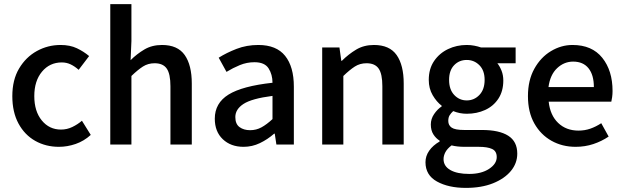

<svg xmlns="http://www.w3.org/2000/svg" viewBox="-20 -704 3038 935"><path d="M267 11Q203 11 151.5 -18Q100 -47 70 -102.5Q40 -158 40 -236Q40 -315 73 -370.5Q106 -426 159.5 -455.5Q213 -485 275 -485Q321 -485 354.5 -469Q388 -453 414 -431L363 -364Q344 -381 324 -390.5Q304 -400 281 -400Q222 -400 184.5 -355Q147 -310 147 -236Q147 -162 183.5 -117.5Q220 -73 277 -73Q306 -73 332 -85.5Q358 -98 379 -116L422 -47Q389 -17 348.5 -3Q308 11 267 11Z M517 0V-684H620V-504L616 -411Q646 -441 683 -463Q720 -485 769 -485Q845 -485 879.5 -436Q914 -387 914 -297V0H810V-284Q810 -344 792 -370Q774 -396 733 -396Q701 -396 676 -380Q651 -364 620 -334V0Z M1166 11Q1104 11 1065 -26Q1026 -63 1026 -126Q1026 -202 1093 -243.5Q1160 -285 1307 -301Q1307 -341 1288 -371Q1269 -401 1219 -401Q1182 -401 1148 -387Q1114 -373 1083 -354L1045 -423Q1083 -447 1132 -466Q1181 -485 1238 -485Q1326 -485 1368.5 -432Q1411 -379 1411 -282V0H1326L1318 -53H1315Q1283 -25 1245.5 -7Q1208 11 1166 11ZM1198 -70Q1228 -70 1253.5 -84Q1279 -98 1307 -124V-237Q1206 -224 1166 -198Q1126 -172 1126 -134Q1126 -100 1146.5 -85Q1167 -70 1198 -70Z M1549 0V-473H1633L1642 -408H1645Q1677 -440 1714.5 -462.5Q1752 -485 1801 -485Q1877 -485 1911.5 -436Q1946 -387 1946 -297V0H1842V-284Q1842 -344 1824 -370Q1806 -396 1765 -396Q1733 -396 1708 -380Q1683 -364 1652 -334V0Z M2249 211Q2164 211 2108 180Q2052 149 2052 86Q2052 56 2070 30Q2088 4 2121 -15V-19Q2103 -30 2090.5 -49.5Q2078 -69 2078 -98Q2078 -125 2094 -148.5Q2110 -172 2131 -186V-189Q2106 -208 2087 -240.5Q2068 -273 2068 -315Q2068 -369 2094 -407Q2120 -445 2162 -465Q2204 -485 2253 -485Q2272 -485 2290 -481.5Q2308 -478 2322 -473H2491V-396H2402Q2414 -381 2422.5 -359.5Q2431 -338 2431 -312Q2431 -260 2407 -223.5Q2383 -187 2342.5 -168.5Q2302 -150 2253 -150Q2219 -150 2187 -163Q2176 -153 2169.5 -142.5Q2163 -132 2163 -115Q2163 -94 2179.5 -82.5Q2196 -71 2241 -71H2327Q2411 -71 2455 -43Q2499 -15 2499 44Q2499 91 2468 128.5Q2437 166 2381 188.5Q2325 211 2249 211ZM2253 -215Q2289 -215 2314.5 -241.5Q2340 -268 2340 -315Q2340 -361 2314.5 -386.5Q2289 -412 2253 -412Q2216 -412 2191.5 -386.5Q2167 -361 2167 -315Q2167 -268 2192 -241.5Q2217 -215 2253 -215ZM2265 143Q2324 143 2361.5 118.5Q2399 94 2399 61Q2399 32 2376.5 21.5Q2354 11 2312 11H2243Q2206 11 2179 4Q2158 20 2149 37Q2140 54 2140 71Q2140 105 2173 124Q2206 143 2265 143Z M2783 11Q2718 11 2665.5 -18.5Q2613 -48 2582 -103Q2551 -158 2551 -236Q2551 -313 2582 -369Q2613 -425 2663 -455Q2713 -485 2768 -485Q2863 -485 2913 -422.5Q2963 -360 2963 -261Q2963 -245 2961 -231Q2959 -217 2957 -209H2652Q2659 -143 2698 -105.5Q2737 -68 2797 -68Q2828 -68 2855 -77.5Q2882 -87 2908 -104L2944 -39Q2910 -16 2869.5 -2.5Q2829 11 2783 11ZM2651 -280H2872Q2872 -339 2846 -371.5Q2820 -404 2771 -404Q2727 -404 2693 -372Q2659 -340 2651 -280Z"/></svg>

Font: Narnoor Medium
Style: Regular
Weight: 500
Designer: S. Sridhar Murthy
Foundry: SIL International
Version: Version 3.000